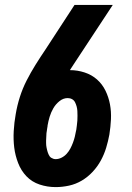

<svg xmlns="http://www.w3.org/2000/svg" viewBox="-20 -755 540 783"><path d="M207 8Q173 8 141.5 -2.5Q110 -13 88 -36Q66 -59 54 -90Q42 -121 38 -153.5Q34 -186 36 -221Q38 -256 44 -289Q50 -325 61 -359.5Q72 -394 88.5 -426.5Q105 -459 125 -491Q145 -523 166 -554L284 -735H440L280 -492Q276 -486 272.5 -480.5Q269 -475 265 -469Q296 -469 325 -459.5Q354 -450 375.5 -431Q397 -412 410 -385.5Q423 -359 428.5 -329.5Q434 -300 432.5 -268.5Q431 -237 426 -206Q421 -179 413 -152.5Q405 -126 391.5 -101Q378 -76 358 -54.5Q338 -33 313.5 -18.5Q289 -4 261.5 2Q234 8 207 8ZM207 -106Q219 -106 231 -112Q243 -118 252 -128Q261 -138 267 -149.5Q273 -161 277.5 -173Q282 -185 285 -197Q288 -209 290 -221Q290 -222 290.5 -223Q291 -224 291 -225Q292 -234 293.5 -244Q295 -254 295.5 -263.5Q296 -273 296 -283Q296 -293 295.5 -302.5Q295 -312 292.5 -321Q290 -330 286 -338Q282 -346 274 -350.5Q266 -355 256 -355Q238 -355 222.5 -342.5Q207 -330 197.5 -313.5Q188 -297 182.5 -279Q177 -261 174 -243Q174 -243 174 -242.5Q174 -242 174 -241Q172 -232 172 -229Q172 -226 171 -221.5Q170 -217 169.5 -212Q169 -207 169 -202Q169 -197 168.5 -192Q168 -187 168 -182Q168 -177 168 -172Q168 -167 168.5 -162Q169 -157 170 -152.5Q171 -148 172 -143.5Q173 -139 174.5 -134.5Q176 -130 178 -125.5Q180 -121 182.5 -117.5Q185 -114 189 -111.5Q193 -109 197.5 -107.5Q202 -106 207 -106Z"/></svg>

Font: Iosevka Slab Heavy
Style: Italic
Weight: 900
Italic angle: -9°
Monospace: yes
Designer: Belleve Invis
Foundry: Belleve Invis
Version: Version 11.1.0; ttfautohint (v1.8.3)